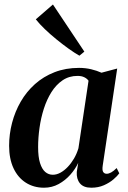

<svg xmlns="http://www.w3.org/2000/svg" viewBox="-20 -844 583 874"><path d="M447.5 -89.5Q444.5 -68.5 450 -60.8Q455.5 -53 465.5 -53Q475 -53 486.2 -59.2Q497.5 -65.5 511 -79L523 -55Q514.5 -43 496.5 -27.5Q478.5 -12 453 -0.8Q427.5 10.5 395.5 10.5Q360 10.5 343.8 -9.5Q327.5 -29.5 329.5 -61.5L336 -102.5Q323 -74.5 300.2 -48.8Q277.5 -23 247 -6.2Q216.5 10.5 180.5 10.5Q133.5 10.5 97.5 -12.5Q61.5 -35.5 41.5 -78.2Q21.5 -121 21.5 -180.5Q21.5 -233.5 35 -285Q48.5 -336.5 74.5 -381.5Q100.5 -426.5 139 -461Q177.5 -495.5 228 -515.2Q278.5 -535 340 -535Q368.5 -535 394.8 -528.8Q421 -522.5 442 -513L513.5 -532ZM383 -476.5Q376.5 -486 364 -492.2Q351.5 -498.5 333 -498.5Q294.5 -498.5 265 -478.5Q235.5 -458.5 214.2 -424.8Q193 -391 179.5 -348.8Q166 -306.5 159.8 -261.5Q153.5 -216.5 153.5 -174.5Q153.5 -129.5 162.2 -101.8Q171 -74 186 -61.2Q201 -48.5 220.5 -48.5Q238 -48.5 255.2 -58Q272.5 -67.5 288.2 -84Q304 -100.5 316.8 -122.2Q329.5 -144 337 -169ZM341.5 -590.5Q319.5 -603 292.2 -622.5Q265 -642 236.8 -665Q208.5 -688 184 -711.5Q159.5 -735 143 -756L221 -823.5L364 -609Z"/></svg>

Font: Merriweather 96pt SemiBold
Style: Italic
Weight: 600
Italic angle: -7.8°
Version: Version 2.101